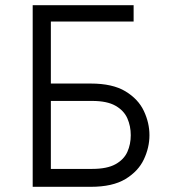

<svg xmlns="http://www.w3.org/2000/svg" viewBox="-20 -720 656 740"><path d="M125 -637V-700H495V-637ZM106 0V-700H176V-398H330Q414 -398 463.5 -368Q513 -338 534.5 -292.2Q556 -246.5 556 -199Q556 -151.5 534.5 -105.8Q513 -60 463.5 -30Q414 0 330 0ZM176 -69H335Q392.5 -69 425 -87Q457.5 -105 470.8 -134.5Q484 -164 484 -199Q484 -234 470.8 -264Q457.5 -294 425 -312.5Q392.5 -331 335 -331H176Z"/></svg>

Font: Overpass Mono Light
Style: Regular
Weight: 300
Monospace: yes
Designer: Delve Withrington, Dave Bailey
Foundry: Delve Fonts LLC
Version: Version 4.000